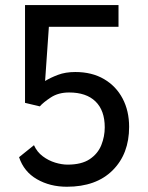

<svg xmlns="http://www.w3.org/2000/svg" viewBox="-20 -709 571 742"><path d="M238.3 12.7Q173.3 12.7 122.8 -16.4Q72.3 -45.4 53.7 -101.6L111.3 -147.9Q123 -121.6 145.3 -105Q167.5 -88.4 193.1 -80.6Q218.8 -72.8 241.2 -72.8Q295.4 -72.8 326.9 -94Q358.4 -115.2 371.6 -148.4Q384.8 -181.6 384.8 -216.8Q384.8 -282.2 349.1 -316.9Q313.5 -351.6 247.1 -351.6Q205.6 -351.6 176.5 -332.5Q147.5 -313.5 133.8 -297.9L76.7 -311.5V-689.5H438V-605.5H168.9L154.3 -396Q174.8 -408.7 203.9 -419.7Q232.9 -430.7 271 -430.7Q335.4 -430.7 382.1 -403.3Q428.7 -376 453.9 -328.1Q479 -280.3 479 -218.8Q479 -114.3 415.3 -50.8Q351.6 12.7 238.3 12.7Z"/></svg>

Font: Shanti
Style: Regular
Weight: 400
Designer: Vernon Adams
Foundry: Vernon Adams
Version: Version 1.100; ttfautohint (v1.8.4)